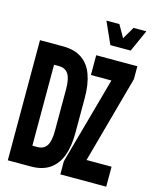

<svg xmlns="http://www.w3.org/2000/svg" viewBox="-129 -972 858 1059"><g transform="rotate(15 300.0 -442.5)"><path d="M19 0V-686H151Q217 -686 259 -657Q301 -628 320.5 -573.5Q340 -519 340 -443V-243Q340 -167 320.5 -113Q301 -59 259 -29.5Q217 0 151 0ZM129 -113H157Q194 -113 211 -139.5Q228 -166 228 -223V-464Q228 -521 211 -548Q194 -575 157 -575H129ZM319 0V-75L457 -573H340V-686H575V-612L438 -114H581V0ZM401 -760 345 -885H419L459 -815L500 -885H573L517 -760Z"/></g></svg>

Font: Chivo Mono Medium SemiBold
Style: Regular
Weight: 600
Monospace: yes
Version: Version 1.008